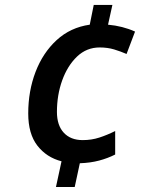

<svg xmlns="http://www.w3.org/2000/svg" viewBox="-20 -744 591 774"><path d="M205.6 9.8 228 -93.8Q167.5 -109.4 130.6 -157Q93.8 -204.6 93.8 -286.6Q93.8 -377 123.3 -454.1Q152.8 -531.2 208.3 -582.3Q263.7 -633.3 341.8 -644.5L357.9 -724.1H433.1L415.5 -644.5Q474.6 -639.2 524.4 -616.7L490.2 -526.4Q466.8 -536.6 440.2 -544.7Q413.6 -552.7 381.8 -552.7Q329.1 -552.7 290.5 -515.9Q252 -479 230.7 -419.9Q209.5 -360.8 209.5 -293Q209.5 -238.8 237.1 -209Q264.6 -179.2 313.5 -179.2Q349.1 -179.2 380.6 -189.5Q412.1 -199.7 444.3 -215.8V-121.1Q414.6 -106 379.6 -96.7Q344.7 -87.4 301.8 -85.9L281.2 9.8Z"/></svg>

Font: Open Sans SemiBold
Style: Italic
Weight: 600
Italic angle: -12°
Designer: Monotype Design Team
Foundry: Monotype Imaging Inc.
Version: Version 3.003; ttfautohint (v1.8.4)